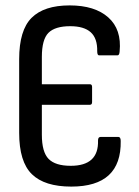

<svg xmlns="http://www.w3.org/2000/svg" viewBox="-20 -683 516 711"><path d="M244 8Q145 8 98 -38Q51 -84 51 -191V-464Q51 -571 97 -617Q143 -663 238 -663Q331 -663 381 -618.5Q431 -574 423 -492Q422 -478 415 -478H347Q340 -478 340 -493Q341 -541 316 -563.5Q291 -586 240 -586Q184 -586 159.5 -561.5Q135 -537 135 -472V-371H313Q321 -371 321 -361V-305Q321 -295 313 -295H135V-184Q135 -120 160 -94.5Q185 -69 242 -69Q346 -69 343 -163Q343 -176 353 -176H418Q427 -176 427 -161Q430 8 244 8Z"/></svg>

Font: Sofia Sans Condensed Medium
Style: Regular
Weight: 500
Designer: Botio Nikoltchev, Ani Petrova
Foundry: lettersoup
Version: Version 4.101; ttfautohint (v1.8.4.7-5d5b)